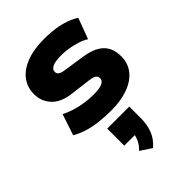

<svg xmlns="http://www.w3.org/2000/svg" viewBox="-240 -616 1028 1028"><g transform="rotate(-45 274.0 -102.0)"><path d="M277 11Q227 11 183 5.5Q139 0 103 -11.5Q67 -23 39 -40L79 -160Q105 -146 137.5 -136Q170 -126 204 -121Q238 -116 268 -116Q315 -116 336 -125.5Q357 -135 357 -153Q357 -169 345.5 -176.5Q334 -184 311 -187L192 -202Q118 -211 82 -250Q46 -289 46 -344Q46 -393 73.5 -431.5Q101 -470 157 -492.5Q213 -515 297 -515Q337 -515 375 -509.5Q413 -504 446 -492.5Q479 -481 503 -465L459 -347Q439 -360 411.5 -369Q384 -378 354.5 -383Q325 -388 298 -388Q249 -388 229 -377.5Q209 -367 209 -350Q209 -336 219.5 -328.5Q230 -321 253 -318L365 -301Q446 -290 483 -255Q520 -220 520 -157Q520 -104 490 -66.5Q460 -29 405.5 -9Q351 11 277 11ZM293 311 229 269Q253 247 264 220.5Q275 194 275 172L311 193H193V64H360V152Q360 199 345 239Q330 279 293 311Z"/></g></svg>

Font: Nunito Sans 8pt Black
Style: Regular
Weight: 900
Version: Version 3.101;gftools[0.9.27]